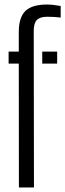

<svg xmlns="http://www.w3.org/2000/svg" viewBox="-20 -828 288 848"><path d="M18 -547V-600H63V-686.5Q63 -751.5 92.5 -779.8Q122 -808 188 -808Q201.5 -808 218.2 -806Q235 -804 248 -801.5V-750.5Q220 -754 189 -754Q157 -754 143 -740Q129 -726 129 -691L130 0H63.5L63 -547ZM166.5 -547V-600H232.5V-547Z"/></svg>

Font: Big Shoulders Stencil Display
Style: Regular
Weight: 400
Designer: Patric King
Foundry: XO Type Co
Version: Version 1.000